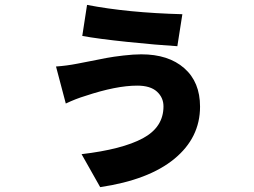

<svg xmlns="http://www.w3.org/2000/svg" viewBox="-20 -686 1040 785"><path d="M648.4 -251Q648.4 -287.1 621.6 -311.5Q594.7 -335.9 541 -335.9Q455.1 -335.9 329.1 -293.9Q290 -282.2 249 -262.7L209 -414.1Q252 -417 296.9 -425.8Q302.7 -426.8 346.7 -435.5Q390.6 -444.3 416.5 -449.2Q442.4 -454.1 484.4 -459Q526.4 -463.9 557.6 -463.9Q668.9 -463.9 733.4 -407.2Q797.9 -350.6 797.9 -250Q797.9 -123 692.9 -36.6Q587.9 49.8 389.6 79.1L313.5 -55.7Q479.5 -75.2 564 -120.6Q648.4 -166 648.4 -251ZM316.4 -539.1 335.9 -666Q502 -633.8 725.6 -627.9L705.1 -497.1Q623 -502 501.5 -514.6Q379.9 -527.3 316.4 -539.1Z"/></svg>

Font: Gen Shin Gothic Heavy
Style: Bold
Weight: 900
Designer: [Source Han Sans]
Ryoko NISHIZUKA  (kana & ideographs); Paul D. Hunt (Latin, Greek & Cyrillic); Wenlong ZHANG  (bopomofo
Version: Version 1.002.20150607